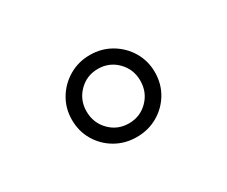

<svg xmlns="http://www.w3.org/2000/svg" viewBox="-67 -993 835 706"><g transform="rotate(-30 350.0 -640.0)"><path d="M350 -466Q301 -466 261 -489Q221 -512 197.5 -551.5Q174 -591 174 -640Q174 -688 197.5 -727.5Q221 -767 261 -790.5Q301 -814 350 -814Q399 -814 439 -790.5Q479 -767 502.5 -727.5Q526 -688 526 -640Q526 -591 502.5 -551.5Q479 -512 439 -489Q399 -466 350 -466ZM350 -524Q398 -524 431 -557.5Q464 -591 464 -640Q464 -688 431 -721.5Q398 -755 350 -755Q302 -755 269 -721.5Q236 -688 236 -640Q236 -591 269 -557.5Q302 -524 350 -524Z"/></g></svg>

Font: Martian Mono ExtraLight
Style: Regular
Weight: 200
Monospace: yes
Designer: Roman Shamin
Foundry: Evil Martians
Version: Version 1.000; ttfautohint (v1.8.4.7-5d5b)